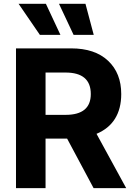

<svg xmlns="http://www.w3.org/2000/svg" viewBox="-20 -979 696 999"><path d="M350.1 -727.3Q474.1 -727.3 542.6 -662.6Q610.8 -598.4 610.8 -489.7Q610.8 -413.4 578.3 -361.3Q545.8 -309.3 482.2 -282.7L636.7 0H467L329.2 -257.8H217V0H63.2V-727.3ZM217 -601.6V-381.4H321.4Q452.4 -381.4 452.4 -489.7Q452.4 -601.6 320.7 -601.6ZM218.8 -959.2 294.4 -797.6H187.5L76.7 -959.2ZM424.7 -959.2 467.7 -797.6H362.9L286.9 -959.2Z"/></svg>

Font: Inter P
Style: Bold
Weight: 700
Designer: Rasmus Andersson
Foundry: rsms
Version: Version 3.018;git-588b23468